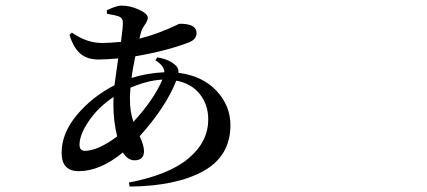

<svg xmlns="http://www.w3.org/2000/svg" viewBox="-20 -611 1540 692"><path d="M448.2 -254.9Q448.2 -208 460.9 -171.9Q535.2 -252.9 565.4 -324.2Q511.7 -321.3 450.2 -294.9Q448.2 -267.6 448.2 -254.9ZM286.1 -67.4Q332 -67.4 402.3 -119.1Q388.7 -173.8 388.7 -234.4Q388.7 -252 389.6 -261.7Q335 -225.6 300.8 -175.8Q266.6 -126 266.6 -88.9Q266.6 -67.4 286.1 -67.4ZM540 -393.6 546.9 -404.3Q592.8 -396.5 614.3 -374Q625 -363.3 623 -348.6Q709 -337.9 759.8 -284.2Q810.5 -230.5 810.5 -160.2Q810.5 -48.8 713.4 5.4Q616.2 59.6 447.3 61.5L444.3 46.9Q587.9 19.5 659.2 -40Q730.5 -99.6 730.5 -180.7Q730.5 -234.4 699.7 -272.5Q668.9 -310.5 615.2 -320.3Q579.1 -226.6 483.4 -120.1Q499 -86.9 499 -66.4Q499 -33.2 464.8 -33.2Q440.4 -33.2 422.9 -61.5Q340.8 5.9 263.7 5.9Q202.1 5.9 202.1 -60.5Q202.1 -130.9 257.3 -196.8Q312.5 -262.7 392.6 -303.7Q394.5 -320.3 399.4 -353Q404.3 -385.7 406.2 -400.4Q359.4 -396.5 335.9 -396.5Q293 -396.5 268.6 -418.5Q244.1 -440.4 230.5 -485.4L239.3 -493.2Q293 -456.1 347.7 -456.1Q371.1 -456.1 416 -460Q422.9 -511.7 422.9 -529.3Q422.9 -545.9 408.2 -551.8Q398.4 -555.7 365.2 -561.5V-574.2Q400.4 -590.8 417 -590.8Q449.2 -590.8 481 -576.2Q512.7 -561.5 512.7 -546.9Q512.7 -537.1 501.5 -521Q490.2 -504.9 487.3 -491.2L482.4 -471.7Q520.5 -481.4 555.2 -494.6Q589.8 -507.8 607.4 -516.6Q625 -525.4 628.9 -525.4Q688.5 -525.4 688.5 -492.2Q688.5 -468.8 660.2 -458Q582 -427.7 467.8 -408.2Q458 -363.3 454.1 -330.1Q509.8 -347.7 572.3 -350.6Q572.3 -374 540 -393.6Z"/></svg>

Font: Bpmf Zihi Serif SemiBold
Style: SemiBold
Weight: 600
Foundry: But Ko
Version: Version 1.320